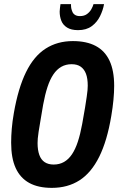

<svg xmlns="http://www.w3.org/2000/svg" viewBox="-20 -898 579 930"><path d="M231 12Q165 12 121.5 -12Q78 -36 56 -84Q34 -132 34 -207Q34 -239 37 -274.5Q40 -310 47 -350Q68 -471 106 -548.5Q144 -626 201 -662.5Q258 -699 333 -699Q399 -699 443.5 -675.5Q488 -652 510.5 -604Q533 -556 533 -482Q533 -451 529.5 -414Q526 -377 519 -336Q499 -216 460.5 -138.5Q422 -61 365 -24.5Q308 12 231 12ZM240 -101Q268 -101 290 -113.5Q312 -126 328.5 -150.5Q345 -175 357 -211.5Q369 -248 378 -297Q387 -345 392 -377Q397 -409 400 -429Q403 -449 404 -461.5Q405 -474 405 -483Q405 -518 396.5 -540.5Q388 -563 371 -575Q354 -587 327 -587Q299 -587 277 -574.5Q255 -562 238.5 -537.5Q222 -513 210 -476.5Q198 -440 189 -391Q181 -343 175.5 -311Q170 -279 167 -259.5Q164 -240 163 -227.5Q162 -215 162 -205Q162 -171 170.5 -147.5Q179 -124 196.5 -112.5Q214 -101 240 -101ZM358 -752Q325 -752 305 -764.5Q285 -777 277 -797.5Q269 -818 269 -842Q269 -850 270.5 -859.5Q272 -869 273 -878H324Q324 -874 324 -869Q324 -864 325 -859Q327 -849 331 -840Q335 -831 344 -825.5Q353 -820 367 -820Q388 -820 401.5 -830Q415 -840 422.5 -853.5Q430 -867 433 -878H484Q479 -849 464.5 -819.5Q450 -790 424 -771Q398 -752 358 -752Z"/></svg>

Font: Archivo ExtraCondensed
Style: Bold Italic
Weight: 700
Width: 2
Italic angle: -10°
Designer: Hector Gatti
Foundry: Omnibus-Type
Version: Version 2.001